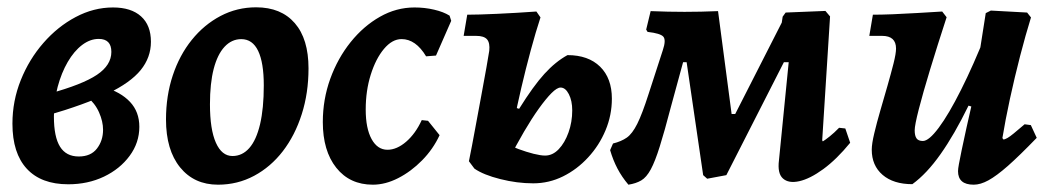

<svg xmlns="http://www.w3.org/2000/svg" viewBox="-20 -493 2873 525"><path d="M166.7 10.9Q92.5 10.9 53.3 -31.6Q14 -74.1 14 -154.8Q14 -217.2 36.9 -274.1Q59.7 -331 98.7 -375.6Q137.6 -420.3 186.9 -446.4Q236.2 -472.6 289 -472.6Q338.6 -472.6 365.6 -448.3Q392.7 -424 392.7 -378.8Q392.7 -335.9 364.7 -301.4Q336.7 -266.9 274.6 -237.1Q212.5 -207.3 108 -176.9L114.4 -236.9Q205.6 -261.9 245 -288.4Q284.5 -314.8 284.5 -351.1Q284.5 -386.6 249.9 -386.6Q226.5 -386.6 204.5 -370Q182.5 -353.3 165.2 -323.6Q148 -294 137.7 -255.6Q127.4 -217.2 127.4 -174.2Q127.4 -118.6 144.2 -91.8Q160.9 -65.1 195.4 -65.1Q228.3 -65.1 245 -86.7Q261.8 -108.4 261.8 -138.2Q261.8 -160.9 250.9 -185.6Q240.1 -210.3 217.3 -229.3L264.7 -254.5Q310 -241.5 335.5 -214.4Q361 -187.3 361 -146.3Q361 -102.8 334.5 -66.9Q308.1 -31 264.2 -10Q220.3 10.9 166.7 10.9Z M576.1 12Q510.9 12 472.4 -35.4Q433.9 -82.9 433.9 -166.4Q433.9 -231.1 452.4 -286.7Q470.8 -342.2 504.4 -383.9Q538 -425.6 583 -449.3Q628.1 -473 680.3 -473Q748.6 -473 786.1 -429.7Q823.6 -386.5 823.6 -306Q823.6 -238.6 805.1 -180.8Q786.7 -122.9 753.4 -79.6Q720.1 -36.4 674.7 -12.2Q629.4 12 576.1 12ZM615.7 -66.4Q642.4 -66.4 661.6 -88.1Q680.8 -109.8 691.1 -153.2Q701.3 -196.6 701.3 -259.5Q701.3 -321.6 685.9 -353.8Q670.5 -386 639.7 -386Q613.5 -386 594 -365.1Q574.6 -344.2 564.3 -304.6Q554.1 -265 554.1 -207.9Q554.1 -139.2 570.3 -102.8Q586.5 -66.4 615.7 -66.4Z M1078 -386.1Q1052.4 -386.1 1029.9 -359.3Q1007.4 -332.4 993.7 -288.6Q980 -244.9 980 -193.4Q980 -142.2 996 -112.8Q1012.1 -83.5 1039.5 -83.5Q1065 -83.5 1090.6 -105.5Q1116.1 -127.5 1133.2 -164.6L1150.4 -162.7L1182 -123.4Q1164.4 -85.3 1134.2 -54.6Q1104.1 -24 1068.9 -6Q1033.8 12 999.4 12Q936.4 12 899.5 -34.3Q862.7 -80.6 862.7 -159.3Q862.7 -221 883 -277.4Q903.4 -333.8 938.8 -377.9Q974.2 -421.9 1019 -447.2Q1063.7 -472.6 1113.5 -472.6Q1141.3 -472.6 1166.9 -466.6Q1192.6 -460.7 1209.3 -450.2L1213.8 -436.1L1172.2 -341.1L1145.1 -339Q1116.8 -386.1 1078 -386.1Z M1438.1 8.3Q1393.8 8.3 1348 -3.3Q1302.1 -14.8 1277.3 -31.9L1380.3 -201.3L1399.5 -195.5Q1438.1 -257.5 1468.5 -290.9Q1499 -324.4 1531.7 -342.3Q1588.7 -342.3 1620.9 -310.7Q1653.1 -279 1653.1 -223.3Q1653.1 -178 1635.7 -136.6Q1618.4 -95.2 1588.1 -62.5Q1557.9 -29.7 1519.5 -10.7Q1481.1 8.3 1438.1 8.3ZM1277.3 -31.9 1262.2 -52.1Q1270.5 -93 1279.1 -140.2Q1287.7 -187.4 1296 -231.4Q1304.3 -275.4 1310.1 -308.6Q1316 -341.7 1317.8 -354.1Q1320 -375.5 1311.9 -385.2Q1303.7 -394.9 1282.1 -394.9H1247.8L1257.6 -452.8Q1287.2 -452.8 1339.6 -455.2Q1392.1 -457.6 1446.7 -461.5L1457.9 -445.4Q1445.2 -406.9 1431.3 -355.6Q1417.4 -304.2 1405.4 -252.7Q1393.3 -201.3 1385.8 -160.7ZM1370.2 -54.9 1358.2 -102.9Q1376 -93.6 1397.6 -85.5Q1419.2 -77.5 1438.9 -72.5Q1458.7 -67.6 1470.4 -67.6Q1491.1 -67.6 1507.7 -85Q1524.4 -102.5 1534.5 -130.8Q1544.7 -159.2 1544.7 -191.2Q1544.7 -217.5 1535.4 -235.6Q1526.1 -253.6 1512.8 -253.6Q1503.2 -253.6 1488 -238.4Q1472.8 -223.1 1453.4 -196.1Q1434 -169 1412.9 -133Q1391.9 -96.9 1370.2 -54.9Z M1913.7 -4.3 1902.7 -14.1 1857.5 -322.9H1810.8L1943.4 -462.6L1980.5 -181.3H1998.8L1967.7 -136.8L2124.1 -443.9L2181.5 -436.9L1966.1 -14.1ZM1698.3 12Q1680.4 -9.1 1668.4 -32Q1656.3 -55 1648.3 -82.5L1656.2 -100.6Q1678.8 -106.2 1693.9 -116.7Q1708.9 -127.2 1722.5 -154.4Q1736.1 -181.6 1753.4 -235.7L1792.3 -355.5Q1801.7 -383.3 1793.9 -392.6Q1786.1 -401.8 1750.7 -405.8L1746.9 -412.1L1759.1 -462.6Q1807.2 -460.6 1851.7 -460.6Q1896.3 -460.6 1943.4 -462.6L1851.7 -337.1L1814.4 -200.4Q1797 -133.6 1784.1 -92.7Q1771.3 -51.7 1759.5 -29.9Q1747.7 -8 1733.3 0.4Q1718.9 8.8 1698.3 12ZM2110 -55 2136.6 -322.9H2101.2L2120.1 -447.4L2128.3 -458.7L2237 -463.1L2249.7 -448.1L2228.2 -109.4L2229.9 -106.4Q2236.4 -110.2 2248.7 -120Q2261 -129.8 2274.4 -143.6L2291.4 -141.7L2304.7 -102.6Q2267.7 -57.3 2231.2 -30.6Q2194.7 -4 2165.4 2.5Q2136.2 8.9 2120.8 -5Q2105.4 -18.8 2110 -55Z M2474.7 10.6Q2423 10.6 2393.4 -14.8Q2363.7 -40.3 2363.7 -83.7Q2363.7 -99.8 2370.6 -128.6Q2377.4 -157.4 2387.3 -191.3Q2397.1 -225.2 2406.8 -258.8Q2416.4 -292.4 2423.3 -319.6Q2430.1 -346.8 2430.1 -360.3Q2430.1 -394.9 2392.1 -394.9H2357L2366.8 -452.8Q2389.1 -452.8 2420.6 -454Q2452.1 -455.2 2487.7 -457.4Q2523.4 -459.6 2556.3 -461.5L2568.4 -445.9Q2543.1 -368.2 2523.3 -303.1Q2503.5 -238 2492.3 -194.3Q2481.1 -150.6 2481.1 -136.7Q2481.1 -121.8 2486.1 -114.7Q2491.1 -107.5 2503.5 -107.5Q2519.9 -107.5 2547 -143.9Q2574.2 -180.3 2607.8 -247.3Q2641.5 -314.2 2677.8 -405.3L2652.8 -197L2628.3 -204.1Q2589.6 -124.9 2551.8 -71.5Q2514.1 -18 2474.7 10.6ZM2642.4 12Q2599.6 12 2599.6 -25Q2599.6 -31 2602 -44.2Q2604.3 -57.4 2609.4 -81.7Q2614.5 -106 2623 -144.9Q2631.6 -183.8 2644.5 -239.7L2650 -295.4L2675.4 -457.1L2689.3 -464.1L2788.5 -458.7L2799.1 -445.3Q2784.5 -398.3 2769.3 -339.6Q2754.2 -281 2741.5 -222.6Q2728.9 -164.1 2720.9 -115.3L2724.3 -111.3Q2729.3 -112.7 2735.1 -115.9Q2741 -119.2 2752 -128.2Q2763 -137.1 2781.7 -153.2L2798.7 -150.9L2814.8 -116.1Q2767.5 -67.2 2736 -39.4Q2704.4 -11.7 2682.7 0.1Q2661 12 2642.4 12Z"/></svg>

Font: Alegreya
Style: Italic
Weight: 400
Italic angle: -7°
Designer: Juan Pablo del Peral
Foundry: Huerta Tipografica
Version: Version 2.009